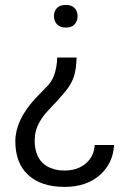

<svg xmlns="http://www.w3.org/2000/svg" viewBox="-20 -567 528 774"><path d="M288.7 -335H210.6C210.1 -311.8 206.5 -291.2 201 -272.5C195.5 -253.9 186.9 -238.3 175.3 -224.7L120.4 -167.8C68 -110.3 41.8 -53.4 41.8 2.5C41.8 60.5 58.9 105.8 93.2 138C128 170.3 176.8 186.4 240.8 186.4C300.3 186.4 348.1 169.8 384.4 137C418.6 105.8 437.3 66 439.8 17.6H361.7C360.2 47.4 348.6 71.5 328 90.2C322.4 95.2 316.4 99.7 309.8 103.3C303.3 107.3 296.2 110.3 289.2 112.8C281.6 115.4 274.1 117.4 266 118.4C257.9 119.9 249.4 120.4 240.8 120.4C221.7 120.4 204.5 117.9 189.9 112.3C174.8 107.3 161.7 99.7 151.1 89.2C130.5 68.5 119.9 38.8 119.9 0V-0.5L120.9 -19.1V-19.6C124.9 -54.4 143.1 -88.7 174.8 -122.4C180.9 -129 186.9 -135 192.4 -141.1C198 -147.1 203.5 -152.6 208.6 -158.2C213.1 -163.7 217.6 -168.8 222.2 -173.8C226.7 -178.3 230.7 -183.4 234.8 -187.9C238.3 -192.4 241.8 -196.5 244.8 -200C260.5 -219.1 271.5 -238.8 278.1 -259.4C281.1 -269 283.6 -280.1 285.6 -292.7C287.2 -305.3 288.2 -319.4 288.7 -335ZM292.7 -502.3C292.7 -514.9 288.7 -525.9 280.6 -534.5C273 -543.1 261 -547.1 245.3 -547.1C229.7 -547.1 217.6 -543.1 209.6 -534.5C201.5 -525.9 197.5 -514.9 197.5 -502.3C197.5 -495.7 198.5 -489.7 200.5 -484.1C202.5 -478.6 205.5 -473.6 209.6 -469C213.6 -464.5 218.6 -461.5 224.7 -459.4C230.2 -456.9 237.3 -455.9 245.3 -455.9C253.4 -455.9 260.5 -456.9 266.5 -459.4C272 -461.5 277.1 -464.5 280.6 -469C282.6 -471.5 284.6 -473.6 286.1 -476.1C287.7 -478.6 288.7 -481.1 289.7 -484.1C290.7 -486.6 291.7 -489.7 292.2 -492.7C292.7 -495.7 292.7 -498.7 292.7 -502.3Z"/></svg>

Font: Vazir FD Light
Style: Regular
Weight: 300
Foundry: DejaVu fonts team - Redesigned by Saber Rastikerdar
Version: Version 21.10;October 20, 2019;FontCreator 12.0.0.2547 64-bi